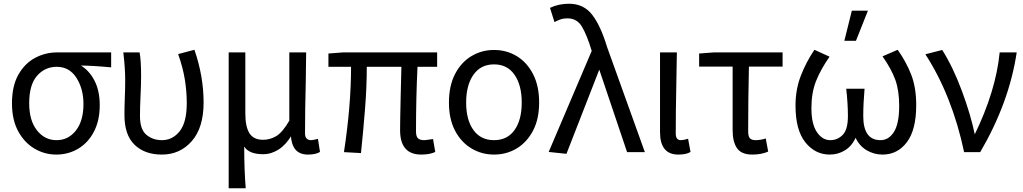

<svg xmlns="http://www.w3.org/2000/svg" viewBox="-20 -807 5467 1026"><path d="M281 19Q218 19 164 -13Q110 -45 77 -106Q44 -167 44 -255Q44 -348 78.5 -408.5Q113 -469 168 -498Q223 -527 285 -527H574V-447Q482 -456 407 -457V-460Q456 -432 484.5 -377Q513 -322 513 -245Q513 -163 482 -103.5Q451 -44 398 -12.5Q345 19 281 19ZM282 -58Q345 -58 385.5 -109.5Q426 -161 426 -251Q426 -332 388.5 -391Q351 -450 283 -450Q220 -450 178 -402Q136 -354 136 -255Q136 -163 177.5 -110.5Q219 -58 282 -58Z M845 19Q753 19 699 -33.5Q645 -86 645 -192Q645 -239 647 -286Q649 -333 649 -381Q649 -442 639 -527H726Q734 -484 734 -400Q734 -355 731 -295Q728 -235 728 -187Q728 -115 762.5 -86.5Q797 -58 845 -58Q902 -58 940 -105.5Q978 -153 978 -256Q978 -317 968 -380.5Q958 -444 932 -518L1019 -541Q1068 -399 1068 -259Q1068 -125 1005 -53Q942 19 845 19Z M1293 199H1202V-527H1291V-200Q1291 -130 1313 -95Q1335 -60 1386 -60Q1423 -60 1456 -79.5Q1489 -99 1526 -162V-527H1616L1614 -372Q1610 -223 1610 -94Q1610 -58 1643 -58Q1651 -58 1679 -65L1690 5Q1667 19 1626 19Q1582 19 1559.5 -7Q1537 -33 1534 -85H1539Q1509 -34 1469.5 -8.5Q1430 17 1386 17Q1310 17 1285 -24Q1285 99 1293 199Z M2231 19Q2118 19 2118 -111Q2118 -160 2121 -288L2125 -450H1940Q1940 -342 1930.5 -223Q1921 -104 1909 11L1818 6Q1856 -243 1856 -450H1735V-521L1813 -527H2316V-450H2211Q2203 -285 2203 -105Q2203 -78 2213.5 -68Q2224 -58 2247 -58Q2255 -58 2272 -61L2294 -64L2306 5Q2277 19 2231 19Z M2620 19Q2554 19 2499 -14Q2444 -47 2411.5 -109Q2379 -171 2379 -259Q2379 -348 2411.5 -411Q2444 -474 2499 -507Q2554 -540 2620 -540Q2687 -540 2741.5 -507Q2796 -474 2828.5 -411Q2861 -348 2861 -259Q2861 -171 2828.5 -109Q2796 -47 2741.5 -14Q2687 19 2620 19ZM2620 -58Q2691 -58 2729.5 -112Q2768 -166 2768 -259Q2768 -352 2729.5 -407.5Q2691 -463 2620 -463Q2549 -463 2510 -407.5Q2471 -352 2471 -259Q2471 -166 2510 -112Q2549 -58 2620 -58Z M3007 15 2912 5 3142 -535Q3116 -621 3089.5 -665Q3063 -709 3012 -709Q2991 -709 2975.5 -703.5Q2960 -698 2943 -689L2919 -765Q2965 -787 3021 -787Q3099 -787 3144.5 -728Q3190 -669 3224 -556L3426 6H3331L3181 -439H3184Z M3605 19Q3507 19 3507 -101V-527H3597Q3596 -439 3594 -352Q3591 -214 3591 -94Q3591 -58 3618 -58Q3633 -58 3655 -65H3657L3670 5Q3647 19 3605 19Z M4000 19Q3942 19 3918.5 -15Q3895 -49 3895 -111V-451H3716V-521L3795 -527H4162V-451H3982Q3978 -271 3978 -105Q3978 -78 3987.5 -68Q3997 -58 4018 -58Q4043 -58 4072 -67L4085 3Q4049 19 4000 19Z M4554 -589H4492L4532 -750H4618ZM4696 19Q4650 19 4610.5 -4.5Q4571 -28 4550 -75H4554Q4534 -28 4496.5 -4.5Q4459 19 4414 19Q4336 19 4283.5 -46.5Q4231 -112 4231 -243Q4231 -329 4259.5 -402.5Q4288 -476 4332 -541L4413 -504Q4366 -437 4341 -374.5Q4316 -312 4316 -229Q4316 -145 4345 -101.5Q4374 -58 4417 -58Q4455 -58 4483 -86Q4511 -114 4511 -187Q4511 -253 4502 -333H4600Q4593 -253 4593 -187Q4593 -58 4685 -58Q4729 -58 4757 -102Q4785 -146 4785 -242Q4785 -324 4764 -381.5Q4743 -439 4696 -506L4777 -541Q4823 -476 4849.5 -407.5Q4876 -339 4876 -245Q4876 -113 4826 -47Q4776 19 4696 19Z M5218 6H5132Q5068 -296 4925 -517L5015 -540Q5073 -448 5120 -321.5Q5167 -195 5190 -85H5187Q5302 -321 5322 -527H5413Q5373 -259 5218 6Z"/></svg>

Font: LXGW 975 Gothic SC
Style: Regular
Weight: 400
Version: Version 2.01;February 25, 2021